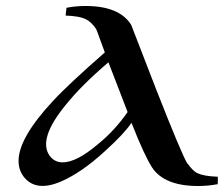

<svg xmlns="http://www.w3.org/2000/svg" viewBox="-20 -613 747 641"><path d="M707 -23C676 -24 654 -28 639 -35C628 -40 618 -51 607 -66H606C595 -83 560 -165 502 -313L418 -530C392 -572 341 -593 266 -593C243 -593 222 -591 202 -587L199 -561C230 -560 253 -556 268 -548C280 -542 291 -531 301 -516C302 -515 307 -501 316 -476C325 -451 330 -438 330 -438C249 -367 191 -313 156 -275C80 -193 42 -127 42 -76C42 -55 48 -37 60 -22C87 12 129 17 186 -8C229 -27 278 -60 331 -109C374 -148 403 -179 419 -203C448 -129 471 -80 487 -55C514 -13 566 8 641 8C664 8 685 6 706 2C706 9 708 -3 707 -23ZM406 -239C379 -200 346 -163 305 -130C259 -91 220 -71 189 -71C170 -71 156 -79 145 -94C120 -131 137 -186 198 -261C234 -306 282 -354 342 -405Z"/></svg>

Font: GFS Nicefore
Style: Regular
Weight: 400
Designer: George Matthiopoulos
Foundry: George Matthiopoulos
Version: Version 1.0